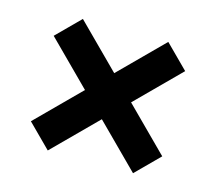

<svg xmlns="http://www.w3.org/2000/svg" viewBox="-68 -581 640 569"><g transform="rotate(15 252.0 -296.5)"><path d="M382.9 -94.7 50.4 -427.2 121.1 -497.9 453.6 -165.4ZM50.7 -165.1 383.2 -497.6 453.9 -426.9 121.4 -94.4Z"/></g></svg>

Font: Kulim Park
Style: Bold
Weight: 700
Designer: Noponies / Dale Sattler
Foundry: Noponies
Version: Version 1.000; ttfautohint (v1.8.3)